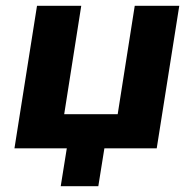

<svg xmlns="http://www.w3.org/2000/svg" viewBox="-20 -513 670 664"><path d="M190 131 211 0H30L108 -493H261L202 -118H387L446 -493H600L522 0H341L320 131Z"/></svg>

Font: Nunito Sans 11pt ExtraBold
Style: Italic
Weight: 800
Italic angle: -9°
Version: Version 3.101;gftools[0.9.27]